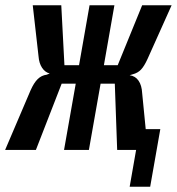

<svg xmlns="http://www.w3.org/2000/svg" viewBox="-52 -570 673 730"><path d="M465.5 0H393.5L384.5 -252H330.5L286 0H191.5L236 -252H182.5L84.5 0H-32.5L64 -226Q77 -255.5 91.5 -269.5Q106 -283.5 125.5 -286L137 -290.5Q119.5 -295 108 -312.2Q96.5 -329.5 94.5 -356L72.5 -550H181L193 -322H248.5L288.5 -550H383L343 -322H395.5L488.5 -550H600.5L509 -346Q496.5 -318.5 484.2 -305.5Q472 -292.5 452.5 -287.5L441 -284Q462.5 -281 474.8 -263.2Q487 -245.5 488.5 -216L502 -79H557.5L519 140H441Z"/></svg>

Font: JuliaMono ExtraBoldItalic
Style: Regular
Weight: 800
Italic angle: -9°
Monospace: yes
Designer: cormullion
Foundry: corm
Version: Version 0.049; ttfautohint (v1.8.4)